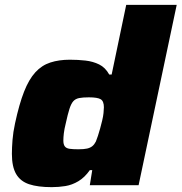

<svg xmlns="http://www.w3.org/2000/svg" viewBox="-20 -763 748 791"><path d="M193 8Q136 8 100 -4Q64 -16 46.5 -46Q29 -76 29 -129Q29 -154 31.5 -186Q34 -218 42 -255Q59 -334 79 -385Q99 -436 125.5 -465Q152 -494 187.5 -505.5Q223 -517 268 -517Q301 -517 332 -513.5Q363 -510 388.5 -497.5Q414 -485 430 -456H440L500 -743H708L551 0H350L360 -62H350Q329 -32 303 -16.5Q277 -1 249.5 3.5Q222 8 193 8ZM303 -148Q326 -148 339 -151Q352 -154 360.5 -161Q369 -168 375 -180Q379 -190 383.5 -203.5Q388 -217 392.5 -233.5Q397 -250 401 -266.5Q405 -283 406.5 -297.5Q408 -312 408 -321Q408 -346 395 -354Q382 -362 346 -362Q321 -362 306 -359Q291 -356 282 -346Q273 -336 266 -314Q259 -292 251 -255Q245 -231 243 -214Q241 -197 241 -184Q241 -168 247 -160Q253 -152 266.5 -150Q280 -148 303 -148Z"/></svg>

Font: Saira Expanded ExtraBold
Style: Italic
Weight: 800
Width: 7
Italic angle: -12°
Designer: Hector Gatti with collaboration of the Omnibus-Type team
Foundry: Omnibus-Type
Version: Version 1.101